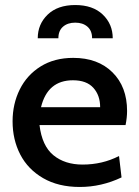

<svg xmlns="http://www.w3.org/2000/svg" viewBox="-20 -733 553 763"><path d="M30 -251Q30 -320 58.5 -377.5Q87 -435 141.5 -469Q196 -503 271 -503Q369 -503 427 -445.5Q485 -388 485 -292Q485 -266 479 -236H137Q147 -153 192.5 -116Q238 -79 308 -79Q387 -79 453 -113L463 -28Q383 10 297 10Q212 10 151.5 -25Q91 -60 60.5 -119Q30 -178 30 -251ZM378 -307Q378 -354 351 -384Q324 -414 270 -414Q169 -414 143 -307ZM428 -581H346Q346 -611 327.5 -627Q309 -643 279 -643Q249 -643 230.5 -627Q212 -611 212 -581H130Q130 -637 169.5 -675Q209 -713 279 -713Q349 -713 388.5 -675Q428 -637 428 -581Z"/></svg>

Font: Cabin Medium
Style: Regular
Weight: 500
Designer: Pablo Impallari
Foundry: Pablo Impallari. http://www.impallari.com Igino Marini. http://www.ikern.com
Version: Version 2.001